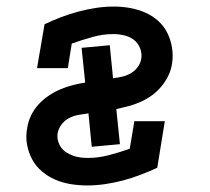

<svg xmlns="http://www.w3.org/2000/svg" viewBox="-20 -558 640 586"><path d="M246 8Q221 8 196 4Q171 0 149 -9.5Q127 -19 108.5 -34.5Q90 -50 78.5 -71Q67 -92 62.5 -117Q58 -142 63 -167Q66 -187 74.5 -205Q83 -223 97 -238.5Q111 -254 128 -265.5Q145 -277 163.5 -285Q182 -293 201.5 -298Q221 -303 240 -306L229 -412L315 -420L325 -319Q339 -321 352.5 -324Q366 -327 378.5 -334Q391 -341 400 -353Q409 -365 411 -378Q414 -395 407.5 -411Q401 -427 388.5 -436.5Q376 -446 359.5 -450Q343 -454 326 -454Q294 -454 262 -445Q230 -436 199 -425L187 -350H93L116 -484Q141 -496 167.5 -506Q194 -516 220.5 -523Q247 -530 274 -534Q301 -538 328 -538Q353 -538 377.5 -533.5Q402 -529 423.5 -519.5Q445 -510 462.5 -494.5Q480 -479 490.5 -458Q501 -437 505 -412.5Q509 -388 505 -363Q502 -344 493.5 -326.5Q485 -309 472 -293.5Q459 -278 443 -266.5Q427 -255 409 -247Q391 -239 372 -234Q353 -229 335 -225L346 -118L260 -110L250 -212Q235 -210 220.5 -207.5Q206 -205 192.5 -198.5Q179 -192 169 -179.5Q159 -167 156 -152Q154 -140 157 -128.5Q160 -117 166.5 -108Q173 -99 182.5 -93Q192 -87 202.5 -83Q213 -79 225 -77.5Q237 -76 249 -76Q280 -76 312.5 -84.5Q345 -93 376 -104L390 -188H483L460 -46Q434 -34 407.5 -24Q381 -14 354.5 -7Q328 0 300.5 4Q273 8 246 8Z"/></svg>

Font: Iosevka Slab Medium Extended
Style: Italic
Weight: 500
Width: 7
Italic angle: -9°
Monospace: yes
Designer: Belleve Invis
Foundry: Belleve Invis
Version: Version 11.1.0; ttfautohint (v1.8.3)